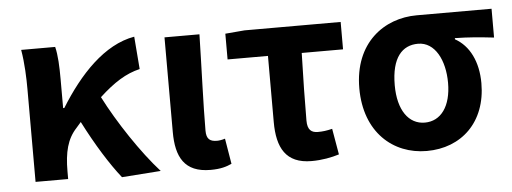

<svg xmlns="http://www.w3.org/2000/svg" viewBox="-43 -685 2159 810"><g transform="rotate(-5 1036.0 -280.0)"><path d="M79 0H217V-32C217 -114 231 -169 271 -212C278 -220 285 -228 291 -235C342 -135 397 -47 444 12L609 0C532 -85 441 -222 385 -332C448 -390 499 -422 558 -436L547 -574C419 -552 311 -436 227 -300H222V-423C222 -475 220 -525 211 -560H67C77 -503 79 -437 79 -393Z M819 14C863 14 887 6 909 -4L891 -112C879 -108 866 -106 857 -106C827 -106 812 -117 812 -153C812 -257 819 -424 822 -560H674V-159C674 -54 708 14 819 14Z M1247 14C1292 14 1332 6 1364 -4L1345 -114C1321 -108 1304 -106 1284 -106C1257 -106 1240 -118 1240 -158C1240 -236 1242 -340 1245 -444H1420V-560H1013L931 -553V-444H1102V-164C1102 -55 1138 14 1247 14Z M1735 14C1882 14 1989 -86 1989 -251C1989 -342 1954 -412 1894 -445V-450C1954 -449 1997 -445 2059 -438V-560H1742C1604 -560 1474 -467 1474 -274C1474 -88 1592 14 1735 14ZM1737 -106C1669 -106 1624 -168 1624 -274C1624 -391 1670 -440 1737 -440C1809 -440 1849 -360 1849 -265C1849 -165 1805 -106 1737 -106Z"/></g></svg>

Font: Source Han Sans CN
Style: Bold
Weight: 700
Designer: Ryoko NISHIZUKA 西塚涼子 (kana, bopomofo & ideographs); Paul D. Hunt (Latin, Greek & Cyrillic); Sandoll Communications 산돌커뮤니
Foundry: Adobe
Version: Version 2.001;hotconv 1.0.107;makeotfexe 2.5.65593